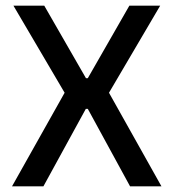

<svg xmlns="http://www.w3.org/2000/svg" viewBox="-20 -659 614 679"><path d="M22.5 0 215 -342.5V-320L27.5 -639H136.5L284 -382.5H290.5L437.5 -639H546.5L359 -320V-342.5L551 0H440L290.5 -274H283.5L133.5 0Z"/></svg>

Font: Anek Gurmukhi Medium
Style: Regular
Weight: 500
Designer: Sarang Kulkarni (Gurmukhi), Yesha Goshar (Latin)
Foundry: Ek Type
Version: Version 1.003